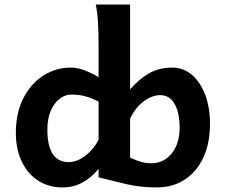

<svg xmlns="http://www.w3.org/2000/svg" viewBox="-20 -801 978 833"><path d="M544.4 -781.2V-412.6Q577.6 -453.1 622.6 -480.5Q667.5 -507.8 727.1 -507.8Q775.4 -507.8 812.3 -476.6Q849.1 -445.3 870.1 -390.1Q891.1 -335 891.1 -263.7Q891.1 -180.2 862.5 -118.2Q834 -56.2 782 -22Q730 12.2 659.2 12.2Q588.4 12.2 525.6 -2.7Q462.9 -17.6 407.7 -31.7V-68.8Q376.5 -29.8 337.2 -8.8Q297.9 12.2 251.5 12.2Q191.4 12.2 145.8 -17.1Q100.1 -46.4 74.5 -99.9Q48.8 -153.3 48.8 -224.6Q48.8 -311 81.1 -374.5Q113.3 -438 167.7 -472.9Q222.2 -507.8 288.1 -507.8Q316.9 -507.8 349.1 -495.1Q381.3 -482.4 407.7 -466.3V-603Q407.7 -661.6 405 -706.1Q402.3 -750.5 395.5 -781.2ZM407.7 -195.3V-360.4Q374 -377 348.1 -383.8Q322.3 -390.6 288.1 -390.6Q262.7 -390.6 239 -372.6Q215.3 -354.5 200.4 -320.8Q185.5 -287.1 185.5 -239.3Q185.5 -97.7 278.3 -97.7Q304.2 -97.7 329.6 -111.8Q355 -126 375.5 -148.4Q396 -170.9 407.7 -195.3ZM544.4 -285.6V-117.2Q572.8 -104 592.8 -98.4Q612.8 -92.8 637.2 -92.8Q690.4 -92.8 724.9 -135.3Q759.3 -177.7 759.3 -246.6Q759.3 -312 737.5 -350.1Q715.8 -388.2 675.3 -388.2Q637.7 -388.2 601.3 -359.6Q564.9 -331.1 544.4 -285.6Z"/></svg>

Font: Andika
Style: Bold
Weight: 700
Designer: Victor Gaultney, Annie Olsen, Julie Remington, Don Collingsworth, Eric Hays, Becca Hirsbrunner
Foundry: SIL International
Version: Version 6.101